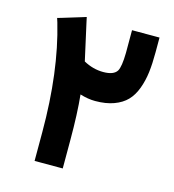

<svg xmlns="http://www.w3.org/2000/svg" viewBox="-98 -726 732 807"><g transform="rotate(15 267.5 -322.5)"><path d="M307.1 -437.5Q352.5 -437.5 366.7 -460.4Q377.9 -479.5 378.9 -539.6Q378.9 -549.3 378.9 -572.8V-619.1V-638.7H398.4H479H498.5V-619.1V-574.7Q498.5 -524.9 493.9 -487.1Q489.3 -449.2 476.6 -414.8Q463.9 -380.4 442.6 -358.4Q421.4 -336.4 387 -323.7Q352.5 -311 305.7 -311Q274.9 -311 239.7 -321.8Q248 -240.7 248 -127V-21.5V-2H228.5H145H125.5V-21.5V-127Q125.5 -390.1 67.4 -588.4L61.5 -606.9L80.1 -612.3L160.2 -636.7L180.7 -643.1L185.1 -622.6L221.2 -460.4Q262.7 -437.5 307.1 -437.5Z"/></g></svg>

Font: Shabnam FD
Style: Bold-FD
Weight: 700
Foundry: DejaVu fonts team - Redesigned by Saber Rastikerdar - Based on Vazir font
Version: Version 5.0.1